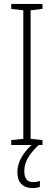

<svg xmlns="http://www.w3.org/2000/svg" viewBox="-20 -734 272 972"><path d="M195 0H37V-25L98 -31V-682L37 -689V-714H195V-689L135 -682V-31L195 -25ZM103 132Q103 188 148 188Q158 188 167.5 186Q177 184 182 182V212Q175 215 165 216.5Q155 218 144 218Q108 218 88 197.5Q68 177 68 138Q68 98 90 60.5Q112 23 151 -10L176 0Q138 36 120.5 67Q103 98 103 132Z"/></svg>

Font: Noto Sans Lao ExtraCondensed ExtraLight
Style: Regular
Weight: 200
Width: 2
Designer: Monotype Design Team
Foundry: Monotype Imaging Inc.
Version: Version 2.003; ttfautohint (v1.8.4.7-5d5b)